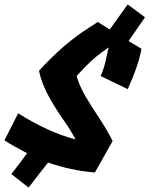

<svg xmlns="http://www.w3.org/2000/svg" viewBox="-35 -762 716 866"><path d="M182 -29Q146 16 94 84L16 23Q57 -28 87 -71Q27 -102 -15 -129L47 -251Q181 -166 306 -133Q283 -176 257.5 -212Q232 -248 210 -284Q155 -372 141 -443Q240 -551 336 -617Q370 -640 406 -663L460 -629L541 -742L619 -684L545 -577L603 -542Q591 -470 541 -360L419 -419Q433 -451 440.5 -483.5Q448 -516 455 -548Q395 -508 350 -461Q333 -444 311 -420Q322 -370 374 -289Q396 -254 422 -214.5Q448 -175 473 -126L393 16Q283 7 182 -29Z"/></svg>

Font: Vampiro One
Style: Regular
Weight: 400
Designer: Riccardo De Franceschi
Foundry: Sorkin Type Co.
Version: Version 1.002